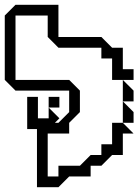

<svg xmlns="http://www.w3.org/2000/svg" viewBox="-20 -740 585 805"><path d="M495 -315V-405L540 -360V-315ZM495 -225V-315L540 -270V-225ZM135 45V-225H225L270 -270V-360H45L0 -405V-675L45 -720H225V-585H405L450 -540H495V-450H540V-405H450V-495H405V-540H225L180 -585V-675H45V-405H270L315 -360V-270L270 -225V-180H180V0H225V-45H315L360 -90H405V-135H450V-225H495L540 -180H495V-90H450L405 -45H360V0H270L225 45ZM184 -289V-334H229V-289ZM94 -199V-334H139V-244H184V-289L229 -244L184 -199Z"/></svg>

Font: Rubik Iso
Style: Regular
Weight: 400
Designer: Hubert and Fischer, NaN
Foundry: Hubert and Fischer, NaN
Version: Version 2.200